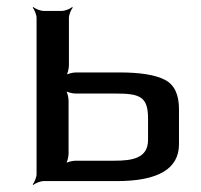

<svg xmlns="http://www.w3.org/2000/svg" viewBox="-20 -515 573 546"><path d="M312 0C430 0 489 -35 489 -105V-205C489 -246 476 -274 449 -288C422 -302 379 -309 320 -309H196C187 -309 170 -305 165 -300L167 -298C172 -303 176 -320 176 -329V-464C176 -473 182 -488 187 -493L185 -495C180 -490 165 -484 156 -484H104C95 -484 80 -490 75 -495L73 -493C78 -488 84 -473 84 -464V-20C84 -11 78 4 73 9L75 11C80 6 95 0 104 0H312ZM306 -58H195C186 -58 169 -54 164 -49L166 -47C171 -52 175 -69 175 -78V-229C175 -238 171 -255 166 -260L164 -258C169 -253 186 -249 195 -249H308C377 -249 401 -241 401 -178V-117C401 -65 356 -58 306 -58Z"/></svg>

Font: Gamestation Storm
Style: Regular
Weight: 400
Designer: Jonas Hecksher
Foundry: Jonas Hecksher, Playtypeª, e-types AS
Version: Version 1.003